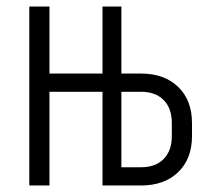

<svg xmlns="http://www.w3.org/2000/svg" viewBox="-20 -570 640 590"><path d="M70 0V-550H132V-344H295V-550H353V-344H413Q485 -344 527.5 -303Q570 -262 570 -192V-152Q570 -82 527.5 -41Q485 0 413 0H295V-288H132V0ZM353 -56H413Q458 -56 483 -81.5Q508 -107 508 -152V-192Q508 -237 483 -262.5Q458 -288 413 -288H353Z"/></svg>

Font: JetBrains Mono NL ExtraLight
Style: Regular
Weight: 200
Designer: Philipp Nurullin, Konstantin Bulenkov
Foundry: JetBrains
Version: Version 2.304; ttfautohint (v1.8.4.7-5d5b)